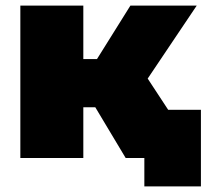

<svg xmlns="http://www.w3.org/2000/svg" viewBox="-20 -567 741 689"><path d="M322 -182 431 0H697L510 -285L686 -547H448L328 -355H279V-547H53V0H279V-182ZM701 -173H431V0H498V102H701Z"/></svg>

Font: Montserrat Custom Black
Style: Regular
Weight: 900
Designer: Julieta Ulanovsky
Foundry: Julieta Ulanovsky
Version: Version 7.200